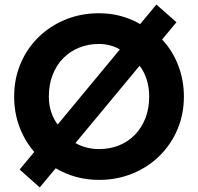

<svg xmlns="http://www.w3.org/2000/svg" viewBox="-20 -773 868 841"><path d="M154 48 66 -30.5 130 -107.5Q88.5 -155.5 65.2 -217.2Q42 -279 42 -350Q42 -427.5 70 -494Q98 -560.5 148.5 -610Q199 -659.5 266.8 -687.2Q334.5 -715 413.5 -715Q466 -715 511.2 -702.2Q556.5 -689.5 594 -667.5L665 -753L753 -675.5L690 -600Q735.5 -551.5 760.5 -487Q785.5 -422.5 785.5 -350Q785.5 -272.5 757.2 -206Q729 -139.5 678.5 -90Q628 -40.5 560.2 -12.8Q492.5 15 413.5 15Q361 15 313 1.8Q265 -11.5 224 -36ZM232.5 -227.5 505 -556.5Q485.5 -568 462 -574.2Q438.5 -580.5 413.5 -580.5Q366.5 -580.5 326.5 -564.2Q286.5 -548 256.8 -517.8Q227 -487.5 210.5 -445Q194 -402.5 194 -350Q194 -313.5 204.2 -282.5Q214.5 -251.5 232.5 -227.5ZM413.5 -120Q461.5 -120 501.5 -136.2Q541.5 -152.5 571.2 -183Q601 -213.5 617.2 -256Q633.5 -298.5 633.5 -350Q633.5 -389.5 622.8 -424Q612 -458.5 591.5 -485L310.5 -146.5Q333 -133.5 359 -126.8Q385 -120 413.5 -120Z"/></svg>

Font: Geologica Roman SemiBold
Style: Regular
Weight: 600
Designer: Sindre Bremnes, Frode Helland
Foundry: Monokrom Skriftforlag AS
Version: Version 1.010;gftools[0.9.28]